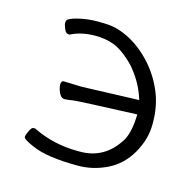

<svg xmlns="http://www.w3.org/2000/svg" viewBox="-80 -561 659 654"><g transform="rotate(15 250.0 -234.0)"><path d="M77 -72Q151 -36 235 -36Q240 -36 244 -36Q329 -36 377 -111Q397 -141 399 -204V-209Q195 -201 180 -199Q153 -195 145 -195Q133 -196 126 -212Q119 -228 119 -241Q120 -253 128 -253L192 -251Q206 -251 393 -258L391 -264Q374 -317 335 -363Q294 -406 258 -420Q228 -431 193 -431Q143 -431 106 -412Q104 -412 102 -412Q100 -412 97 -413Q91 -415 85 -431Q81 -441 81 -446.5Q81 -452 83 -456Q87 -464 119.5 -472Q152 -480 189 -480Q204 -480 221 -479Q258 -477 296 -458Q341 -435 377.5 -396Q414 -357 436 -306.5Q458 -256 458 -195Q458 -193 458 -190Q458 -137 429 -86.5Q400 -36 351 -12Q302 12 249 12Q138 12 86 -12Q67 -20 59 -25.5Q51 -31 50 -32.5Q49 -34 49 -38Q49 -42 55.5 -56Q62 -70 67 -72Q70 -73 72.5 -73Q75 -73 77 -72Z"/></g></svg>

Font: Moon Stars Kai HW Light
Style: Regular
Weight: 300
Designer: GuiWonder
Version: Version 1.101